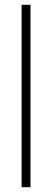

<svg xmlns="http://www.w3.org/2000/svg" viewBox="-20 -780 216 800"><path d="M107 0V-760H70V0Z"/></svg>

Font: Noto Sans Myanmar ExtraCondensed ExtraLight
Style: Regular
Weight: 200
Width: 2
Designer: Monotype Design Team
Foundry: Monotype Imaging Inc.
Version: Version 2.107